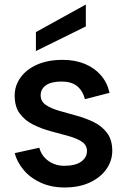

<svg xmlns="http://www.w3.org/2000/svg" viewBox="-20 -823 565 850"><path d="M266 7Q208 7 162 -13.5Q116 -34 86 -69Q56 -104 45 -145L154 -169Q164 -132 194.5 -110.5Q225 -89 264 -89Q314 -89 339.5 -107.5Q365 -126 365 -154Q365 -181 342 -196Q319 -211 282.5 -221Q246 -231 205 -242Q164 -253 127.5 -271Q91 -289 68 -319.5Q45 -350 45 -400Q45 -444 71 -480Q97 -516 144.5 -537Q192 -558 257 -558Q313 -558 356 -540Q399 -522 427 -489.5Q455 -457 465 -412L356 -384Q346 -422 321 -442Q296 -462 253 -462Q207 -462 183.5 -445.5Q160 -429 160 -401Q160 -374 183 -358.5Q206 -343 242 -332.5Q278 -322 318.5 -311Q359 -300 395 -282.5Q431 -265 454 -234.5Q477 -204 477 -155Q477 -112 451.5 -75Q426 -38 378.5 -15.5Q331 7 266 7ZM360 -803V-706L139 -597V-681Z"/></svg>

Font: Parkinsans Medium
Style: Regular
Weight: 500
Designer: Red Stone, Indian Type Foundry
Foundry: Indian Type Foundry
Version: Version 1.000